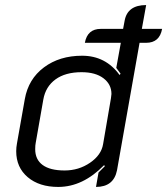

<svg xmlns="http://www.w3.org/2000/svg" viewBox="-20 -729 660 758"><path d="M620 -615Q610 -560 557 -560H531L442 -57Q429 9 359 9L369 -48Q369 -48 394 -73L391 -77Q307 9 210 9Q135 9 89.5 -29.5Q44 -68 44 -132Q44 -147 47 -163L78 -338Q92 -417 153.5 -463Q215 -509 304 -509Q397 -509 452 -433L456 -438Q446 -452 439 -461L457 -560H315Q325 -615 378 -615H466L472 -647Q483 -709 557 -709L540 -615ZM420 -358Q420 -396 388.5 -420Q357 -444 302 -444Q238 -444 199 -415.5Q160 -387 151 -336L121 -165Q119 -156 119 -140Q119 -99 148.5 -77.5Q178 -56 235 -56Q291 -56 335.5 -86.5Q380 -117 387 -160L418 -341Q420 -353 420 -358Z"/></svg>

Font: K2D Light
Style: Italic
Weight: 300
Italic angle: -10°
Designer: Katatrad Aksorn Co.,Ltd.
Foundry: Cadson Demak Co.,Ltd.
Version: Version 1.000; ttfautohint (v1.6)